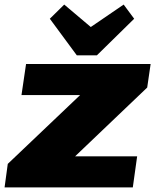

<svg xmlns="http://www.w3.org/2000/svg" viewBox="-25 -820 679 840"><path d="M9 -103 398 -473 406 -404H69L89 -540H634L619 -437L227 -63L220 -136H575L556 0H-5ZM562 -738 399 -578H311L193 -738L256 -800L424 -658H308L516 -800Z"/></svg>

Font: Pathway Extreme 28pt ExtraBold
Style: Italic
Weight: 800
Italic angle: -8°
Designer: Eduardo Rodriguez Tunni
Foundry: Eduardo Rodriguez Tunni
Version: Version 1.001;gftools[0.9.26]